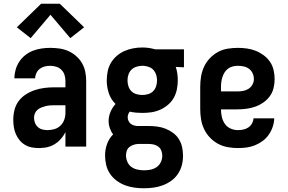

<svg xmlns="http://www.w3.org/2000/svg" viewBox="-20 -784 1540 1027"><path d="M189 8Q169 8 150 4.5Q131 1 114 -9Q97 -19 84.5 -34.5Q72 -50 64.5 -67.5Q57 -85 54 -104.5Q51 -124 51 -143Q51 -170 57.5 -196Q64 -222 79.5 -243Q95 -264 117.5 -278.5Q140 -293 165 -301.5Q190 -310 216.5 -313.5Q243 -317 269 -317H330V-351Q330 -368 325 -383.5Q320 -399 308.5 -410.5Q297 -422 281 -427Q265 -432 248 -432Q234 -432 219.5 -428.5Q205 -425 193 -416Q181 -407 174.5 -393Q168 -379 168 -365H57Q57 -388 63.5 -411Q70 -434 83 -454Q96 -474 115 -489Q134 -504 156 -512.5Q178 -521 201.5 -524.5Q225 -528 248 -528Q273 -528 298 -524.5Q323 -521 345.5 -511Q368 -501 387 -484.5Q406 -468 418.5 -446.5Q431 -425 436 -400.5Q441 -376 441 -351V0H330V-78Q325 -68 323.5 -65.5Q322 -63 319 -58.5Q316 -54 312.5 -49.5Q309 -45 305.5 -41Q302 -37 298 -33Q294 -29 290 -25.5Q286 -22 281.5 -19Q277 -16 272.5 -13Q268 -10 263 -7.5Q258 -5 253 -3Q248 -1 242.5 0.5Q237 2 232 3.5Q227 5 221.5 5.5Q216 6 210.5 6.5Q205 7 199.5 7.5Q194 8 189 8ZM234 -88Q253 -88 271.5 -93.5Q290 -99 303.5 -112Q317 -125 323.5 -143Q330 -161 330 -180V-221H269Q257 -221 245.5 -220Q234 -219 222.5 -216Q211 -213 200 -208.5Q189 -204 180 -196Q171 -188 166.5 -177Q162 -166 162 -154Q162 -140 167 -127Q172 -114 182.5 -104.5Q193 -95 206.5 -91.5Q220 -88 234 -88ZM144 -580 70 -638 200 -764H300L430 -638L356 -580L250 -705Z M750 223Q724 223 698.5 219.5Q673 216 649 207Q625 198 604 182.5Q583 167 568.5 145.5Q554 124 548 98.5Q542 73 542 47Q542 16 552.5 -13.5Q563 -43 585 -65Q574 -80 567.5 -98.5Q561 -117 561 -136Q561 -162 571 -185.5Q581 -209 598 -228Q573 -252 562 -285.5Q551 -319 551 -354Q551 -378 556 -402.5Q561 -427 573.5 -448Q586 -469 604.5 -485Q623 -501 645.5 -511Q668 -521 692.5 -525.5Q717 -530 741 -530Q757 -530 772.5 -528Q788 -526 803 -522L811 -520H964V-424L920 -426Q926 -409 928.5 -390.5Q931 -372 931 -354Q931 -330 926 -305.5Q921 -281 909 -260Q897 -239 878 -223Q859 -207 836.5 -197Q814 -187 790 -183.5Q766 -180 741 -180Q724 -180 707 -181.5Q690 -183 674 -187Q669 -181 666 -173Q663 -165 663 -157Q663 -147 667 -138Q671 -129 678 -123Q685 -117 694 -114Q703 -111 713 -110Q713 -110 713.5 -110Q714 -110 715 -110Q717 -110 720 -110Q723 -110 725 -110H775Q798 -110 821 -107Q844 -104 865.5 -95.5Q887 -87 906 -73Q925 -59 937 -39.5Q949 -20 954 3Q959 26 959 49Q959 75 952.5 100Q946 125 931.5 146.5Q917 168 896 183Q875 198 851 207Q827 216 801.5 219.5Q776 223 750 223ZM741 -276Q757 -276 772.5 -280.5Q788 -285 799 -296Q810 -307 815 -322.5Q820 -338 820 -354Q820 -369 815.5 -383.5Q811 -398 801.5 -409Q792 -420 777.5 -425.5Q763 -431 748 -432H741Q741 -432 740.5 -432Q740 -432 740 -432Q725 -432 709.5 -427Q694 -422 683 -411Q672 -400 667 -385Q662 -370 662 -354Q662 -338 667 -322.5Q672 -307 683 -296Q694 -285 709.5 -280.5Q725 -276 741 -276ZM750 127Q768 127 785.5 123.5Q803 120 817.5 110Q832 100 840 83.5Q848 67 848 49Q848 35 843 22Q838 9 827 0.5Q816 -8 802.5 -11Q789 -14 775 -14H725Q723 -14 721 -14Q719 -14 717 -14Q705 -13 693 -9Q681 -5 671.5 3Q662 11 658 23Q654 35 654 47Q654 65 661.5 82Q669 99 683 109Q697 119 715 123Q733 127 750 127Z M1252 8Q1225 8 1197.5 3Q1170 -2 1146 -15Q1122 -28 1103 -48Q1084 -68 1072 -93Q1060 -118 1055.5 -145.5Q1051 -173 1051 -200V-320Q1051 -348 1055.5 -375Q1060 -402 1071.5 -427Q1083 -452 1102.5 -472.5Q1122 -493 1146 -506Q1170 -519 1197.5 -523.5Q1225 -528 1253 -528Q1277 -528 1301.5 -524.5Q1326 -521 1348.5 -512Q1371 -503 1391 -488Q1411 -473 1424.5 -453Q1438 -433 1443.5 -409Q1449 -385 1449 -360Q1449 -336 1443 -312Q1437 -288 1422.5 -268.5Q1408 -249 1387.5 -235Q1367 -221 1344 -213Q1321 -205 1296.5 -202Q1272 -199 1248 -199H1162Q1162 -179 1166.5 -159Q1171 -139 1182.5 -122Q1194 -105 1213 -96.5Q1232 -88 1252 -88Q1267 -88 1281.5 -91Q1296 -94 1308 -102Q1320 -110 1327.5 -123Q1335 -136 1336 -151H1447Q1446 -127 1438.5 -105Q1431 -83 1417.5 -63.5Q1404 -44 1385 -30Q1366 -16 1344 -7Q1322 2 1299 5Q1276 8 1252 8ZM1248 -295Q1264 -295 1279.5 -297.5Q1295 -300 1308.5 -308.5Q1322 -317 1330 -331Q1338 -345 1338 -361Q1338 -377 1331.5 -391.5Q1325 -406 1312.5 -415.5Q1300 -425 1284.5 -428.5Q1269 -432 1253 -432Q1240 -432 1226.5 -429Q1213 -426 1201.5 -418Q1190 -410 1182.5 -398.5Q1175 -387 1170.5 -374Q1166 -361 1164 -347.5Q1162 -334 1162 -320V-295Z"/></svg>

Font: Iosevka Julsh Curly
Style: Bold
Weight: 700
Designer: Belleve Invis
Foundry: Belleve Invis
Version: Version 15.0.2; ttfautohint (v1.8.4)